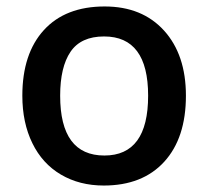

<svg xmlns="http://www.w3.org/2000/svg" viewBox="-20 -570 651 600"><path d="M561 -271Q561 -138.7 493.2 -64.5Q425.3 9.8 304.2 9.8Q228.5 9.8 170.4 -24.4Q112.3 -58.6 81.1 -122.6Q49.8 -186.5 49.8 -271Q49.8 -402.3 117.2 -476.1Q184.6 -549.8 307.1 -549.8Q424.3 -549.8 492.7 -474.4Q561 -398.9 561 -271ZM168 -271Q168 -84 306.2 -84Q442.9 -84 442.9 -271Q442.9 -456.1 305.2 -456.1Q232.9 -456.1 200.4 -408.2Q168 -360.4 168 -271Z"/></svg>

Font: f4_1792           
Style: Regular
Weight: 600
Foundry: Ascender Corporation
Version: Version 1.10